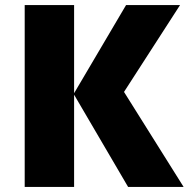

<svg xmlns="http://www.w3.org/2000/svg" viewBox="-20 -734 741 754"><path d="M701 0H483L271 -362V0H77V-714H271V-368L475 -714H687L467 -373Z"/></svg>

Font: Noto Sans Black
Style: Regular
Weight: 900
Designer: Monotype Design Team
Foundry: Monotype Imaging Inc.
Version: Version 2.007